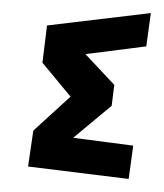

<svg xmlns="http://www.w3.org/2000/svg" viewBox="-20 -279 251 294"><path d="M204 -208 211 -259 52 -240 45 -183 88 -131 31 -79 23 -24 177 -5 184 -56 92 -68 151 -117 155 -149 110 -197V-196Z"/></svg>

Font: Hussar Tani
Style: DwaKurs
Weight: 700
Foundry: Cannot Into Space Fonts
Version: Version 0.92